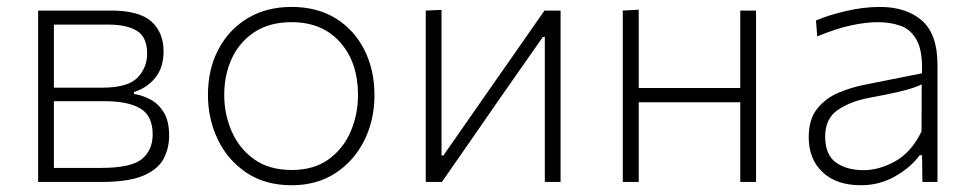

<svg xmlns="http://www.w3.org/2000/svg" viewBox="-20 -525 2808 554"><path d="M90 0V-494.5H300Q382 -494.5 417 -462.8Q452 -431 452 -377Q452 -329.5 427.5 -300Q403 -270.5 366.5 -259.5V-254Q390 -250.5 413.5 -238.2Q437 -226 452.5 -201Q468 -176 468 -134Q468 -97 451.8 -66.5Q435.5 -36 393 -18Q350.5 0 272 0ZM293 -454H135.5V-272H274Q349 -272 376.8 -301Q404.5 -330 404.5 -370Q404.5 -418 375.2 -436Q346 -454 293 -454ZM135.5 -40.5H271Q358.5 -40.5 389.5 -66.2Q420.5 -92 420.5 -137Q420.5 -191 385 -212Q349.5 -233 282.5 -233H135.5Z M821.5 9.5Q745 9.5 691 -26.8Q637 -63 608.5 -122.5Q580 -182 580 -251Q580 -325 610.2 -382.5Q640.5 -440 694.8 -472.5Q749 -505 821 -505Q895.5 -505 949 -471.8Q1002.5 -438.5 1031.5 -380.8Q1060.5 -323 1060.5 -251Q1060.5 -178 1030.8 -119Q1001 -60 947.5 -25.2Q894 9.5 821.5 9.5ZM821.5 -34.5Q886 -34.5 928.5 -65.5Q971 -96.5 992 -146Q1013 -195.5 1013 -251Q1013 -345 961.5 -403Q910 -461 821.5 -461Q758 -461 714.8 -432.8Q671.5 -404.5 649.2 -357Q627 -309.5 627 -251Q627 -195.5 648.5 -146Q670 -96.5 713.2 -65.5Q756.5 -34.5 821.5 -34.5Z M1208.5 0V-494.5L1254 -496.5V-76.5H1259.5L1387 -259.5Q1428 -318 1469.5 -377.5Q1510.5 -436.5 1551 -494.5H1597.5V0H1552V-418.5H1546.5L1419.5 -237Q1378.5 -177.5 1337.5 -118.5Q1296 -59 1255 0Z M1777 0V-494.5L1823 -497V-271H2116V-494.5H2161.5V0H2116V-230H1823V0Z M2464 9.5Q2393.5 9.5 2353.5 -28.2Q2313.5 -66 2313.5 -129Q2313.5 -181.5 2338.5 -212Q2363.5 -242.5 2400.2 -257.8Q2437 -273 2472.5 -280L2640 -313.5Q2640.5 -321.5 2640.5 -329Q2640.5 -380.5 2625.5 -408.5Q2608.5 -440 2578.8 -450.5Q2549 -461 2513.5 -461Q2479 -461 2436.5 -452Q2394 -443 2338 -420L2334.5 -466Q2371 -481.5 2421.2 -493.2Q2471.5 -505 2519 -505Q2595 -505 2640 -465.8Q2685 -426.5 2685 -338.5V0H2641.5L2640.5 -77H2633.5Q2609 -43 2563.8 -16.8Q2518.5 9.5 2464 9.5ZM2471.5 -34Q2517.5 -34 2564 -60.2Q2610.5 -86.5 2639 -146L2639.5 -281.5Q2630.5 -277 2615.5 -271.8Q2600.5 -266.5 2570.5 -259.5Q2540.5 -252.5 2487 -242.5Q2435 -233 2398 -208.2Q2361 -183.5 2361 -131Q2361 -78 2392.2 -56Q2423.5 -34 2471.5 -34Z"/></svg>

Font: Heraclito ExtraLight
Style: Regular
Weight: 200
Designer: Kostas Bartsokas (font) & Cristiano Sobral (main changes)
Foundry: Kostas Bartsokas (font) & Cristiano Sobral (main changes)
Version: Version 1.00;July 8, 2020;FontCreator 13.0.0.2655 64-bit